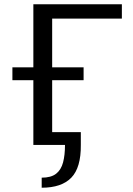

<svg xmlns="http://www.w3.org/2000/svg" viewBox="-20 -678 620 898"><path d="M136 0V-658H224V0ZM175 200V153Q219 153 242.5 134.5Q266 116 275 81.5Q284 47 284 0H183V-60H358V0Q359 106 313.5 153Q268 200 175 200ZM38 -303V-363H371V-303ZM176 -591V-658H550V-591Z"/></svg>

Font: Ysabeau Office Medium
Style: Regular
Weight: 500
Designer: Christian Thalmann (Catharsis Fonts)
Version: Version 2.001;gftools[0.9.30]; featfreeze: tnum,lnum,ss02